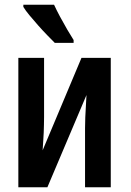

<svg xmlns="http://www.w3.org/2000/svg" viewBox="-20 -786 552 806"><path d="M165 -295Q165 -278 164.5 -261.5Q164 -245 163.5 -229Q163 -213 161.5 -194.5Q160 -176 159 -155L322 -543H445V0H337V-248Q337 -270 338 -293.5Q339 -317 340.5 -340.5Q342 -364 343 -387L179 0H57V-543H165ZM207 -766Q217 -744 232 -716Q247 -688 262.5 -661.5Q278 -635 289 -618V-606H210Q198 -618 179 -637.5Q160 -657 140.5 -679Q121 -701 104 -721.5Q87 -742 78 -757V-766Z"/></svg>

Font: Noto Sans Display ExtraCondensed SemiBold
Style: Regular
Weight: 600
Width: 2
Designer: Monotype Design Team
Foundry: Monotype Imaging Inc.
Version: Version 2.003